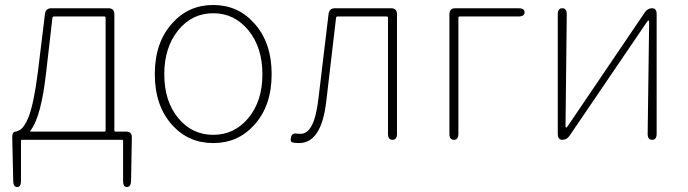

<svg xmlns="http://www.w3.org/2000/svg" viewBox="-20 -560 2755 769"><path d="M49 189Q33 189 33 165L29 -9Q29 -33 43 -33Q48 -33 57 -38Q77 -48 94 -90Q116 -146 132 -274L160 -504Q163 -527 186 -527H414Q438 -527 438 -503V-38Q438 -33 443 -33H485Q509 -33 508 -9L505 165Q504 189 488 189Q473 189 473 165V5Q473 0 468 0H69Q64 0 64 5V165Q64 189 49 189ZM102 -37Q99 -33 104 -33H398Q403 -33 403 -38V-489Q403 -494 398 -494H197Q191 -494 190 -489L165 -272Q145 -91 102 -37Z M670 -59Q600 -136 600 -263Q600 -390 670 -467Q735 -540 834 -540Q933 -540 998 -467Q1068 -390 1068 -263Q1068 -136 998 -59Q933 13 834 13Q735 13 670 -59ZM693.5 -87.5Q749 -20 834 -20Q919 -20 975 -87.5Q1031 -155 1031 -262.5Q1031 -370 975 -438.5Q919 -507 834 -507Q749 -507 693.5 -438.5Q638 -370 638 -262.5Q638 -155 693.5 -87.5Z M1178 13Q1159 13 1150 10Q1141 7 1146 -11Q1150 -28 1168 -25Q1173 -24 1184 -24Q1239 -24 1255 -162L1296 -504Q1299 -527 1322 -527H1546Q1570 -527 1570 -503V-24Q1570 0 1552 0Q1534 0 1534 -24V-489Q1534 -494 1529 -494H1333Q1327 -494 1326 -489L1287 -156Q1268 13 1178 13Z M1798 0Q1780 0 1780 -24V-503Q1780 -527 1804 -527H2057Q2081 -527 2081 -511Q2081 -494 2057 -494H1821Q1816 -494 1816 -489V-24Q1816 0 1798 0Z M2232 0Q2214 0 2214 -24V-503Q2214 -527 2232 -527Q2250 -527 2250 -503L2245 -54Q2245 -49 2247.5 -49Q2250 -49 2254 -55L2563 -511Q2574 -527 2592 -527Q2610 -527 2610 -503V-24Q2610 0 2592 0Q2574 0 2574 -24L2580 -473Q2580 -478 2577.5 -478Q2575 -478 2571 -472L2261 -16Q2250 0 2232 0Z"/></svg>

Font: Resource Han Rounded JP ExtraLight
Style: Regular
Weight: 250
Designer: Cyano Hao (round all glyphs); Ryoko NISHIZUKA 西塚涼子 (kana, bopomofo & ideographs); Paul D. Hunt (Latin, Greek & Cyrillic)
Foundry: Cyano Hao
Version: 0.990